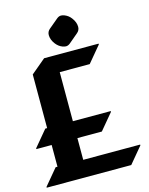

<svg xmlns="http://www.w3.org/2000/svg" viewBox="-138 -1040 875 1126"><g transform="rotate(-15 300.0 -477.0)"><path d="M326.7 -771.5Q317.4 -771.5 305.7 -775.9Q282.7 -784.7 266.6 -805.7Q245.6 -833 245.6 -861.3Q245.6 -882.3 262.2 -896L318.8 -943.4Q331.1 -953.6 344.2 -953.6Q353.5 -953.6 364.7 -949.2Q388.7 -939.9 403.8 -919.4Q424.8 -892.1 424.8 -863.8Q424.8 -842.8 408.2 -829.1L352.1 -781.7Q339.8 -771.5 326.7 -771.5ZM2.4 0V-4.9L84 -102.5H95.2V-234.4H2.4V-239.3L84 -336.9H95.2V-662.6L184.1 -737.3H515.1V-732.4L433.6 -634.8H251.5V-336.9H481.4V-332L399.9 -234.4H251.5V-102.5H597.2V-97.7L515.6 0Z"/></g></svg>

Font: Gothica
Style: Bold
Weight: 700
Designer: Wojciech Kalinowski "wmk69" (wmk69@o2.pl)
Foundry: Wojciech Kalinowski "wmk69" (wmk69@o2.pl)
Version: Version 2.1.0; 2021-05-14